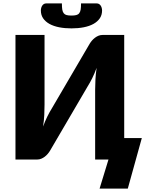

<svg xmlns="http://www.w3.org/2000/svg" viewBox="-20 -933 860 1123"><path d="M546 -913Q554 -913 559.8 -909.2Q565.5 -905.5 569.2 -899.8Q573 -894 575 -886.5Q577 -879 577 -871.5Q577 -845.5 563.8 -826Q550.5 -806.5 526.8 -793.2Q503 -780 470.2 -773.5Q437.5 -767 398 -767Q358.5 -767 325.8 -773.5Q293 -780 269.2 -793.2Q245.5 -806.5 232.2 -826Q219 -845.5 219 -871.5Q219 -879 221 -886.5Q223 -894 226.8 -899.8Q230.5 -905.5 236.2 -909.2Q242 -913 250 -913H342Q342 -891 344.2 -877.2Q346.5 -863.5 352.8 -855.5Q359 -847.5 369.8 -844.8Q380.5 -842 398 -842Q415 -842 426 -844.8Q437 -847.5 443.2 -855.5Q449.5 -863.5 451.8 -877.2Q454 -891 454 -913ZM809.5 -125.5 727.5 170H562.5L614.5 0H536.5V-408Q536.5 -436.5 538.2 -468.2Q540 -500 545 -536Q533.5 -504 520 -476.8Q506.5 -449.5 493.5 -429L272 -50.5Q266.5 -41.5 258.8 -32.5Q251 -23.5 241.5 -16.2Q232 -9 221 -4.5Q210 0 198 0H70.5V-728.5H240.5V-321Q240.5 -292.5 239 -260.8Q237.5 -229 232 -193Q243.5 -224.5 257 -251.8Q270.5 -279 283.5 -299.5L505 -678Q510.5 -687 518.2 -696Q526 -705 535.5 -712.2Q545 -719.5 556 -724Q567 -728.5 579 -728.5H706.5V-125.5Z"/></svg>

Font: Lato 2
Style: Regular
Weight: 900
Designer: Lukasz Dziedzic with Adam Twardoch and Botio Nikoltchev
Foundry: tyPoland Lukasz Dziedzic
Version: Version 2.015; 2015-08-06; http://www.latofonts.com/